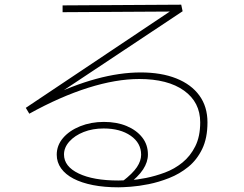

<svg xmlns="http://www.w3.org/2000/svg" viewBox="-20 -762 1040 819"><path d="M485 37Q425 37 376.5 27.5Q328 18 293.5 0Q259 -18 240.5 -44Q222 -70 222 -102Q222 -142 249 -173.5Q276 -205 322 -223.5Q368 -242 423 -242Q478 -242 520 -224.5Q562 -207 586.5 -176Q611 -145 611 -103Q611 -71 590.5 -39.5Q570 -8 524 27L503 11Q546 -22 564 -49Q582 -76 582 -102Q582 -152 537.5 -183Q493 -214 422 -214Q375 -214 337 -199Q299 -184 276 -158.5Q253 -133 253 -103Q253 -52 315.5 -22Q378 8 485 8Q501 8 532.5 6.5Q564 5 603.5 -3Q643 -11 683.5 -26Q724 -41 758 -68.5Q792 -96 813 -138Q834 -180 834 -240Q834 -326 765 -375.5Q696 -425 574 -425Q475 -425 356 -387.5Q237 -350 105 -277L90 -302L742 -738L750 -713L247 -710V-739L753 -742L759 -714L184 -332L177 -343Q289 -398 390 -425.5Q491 -453 580 -453Q668 -453 732 -427.5Q796 -402 830.5 -354.5Q865 -307 865 -240Q865 -173 842.5 -126.5Q820 -80 783 -50Q746 -20 701.5 -2.5Q657 15 614.5 23.5Q572 32 537.5 34.5Q503 37 485 37Z"/></svg>

Font: Murecho Thin ExtraLight
Style: Regular
Weight: 250
Version: Version 1.010